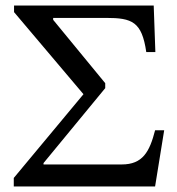

<svg xmlns="http://www.w3.org/2000/svg" viewBox="-20 -677 644 697"><path d="M543 0 576 -204H543C523 -126 498 -80 422 -80H138V-85L362 -357V-375L173 -605V-612H365C460 -612 495 -598 511 -488H544L538 -657H31V-633L283 -335L30 -31V0Z"/></svg>

Font: STIX Two Text
Style: Regular
Weight: 400
Designer: Ross Mills, John Hudson & Paul Hanslow, Tiro Typeworks Ltd; with prior portions MicroPress Inc., and Coen Hoffman.
Foundry: Tiro Typeworks Ltd
Version: Version 2.13 b171